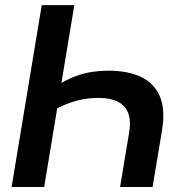

<svg xmlns="http://www.w3.org/2000/svg" viewBox="-20 -748 740 768"><path d="M413.6 -465.3Q490.2 -465.3 543.2 -440.7Q596.2 -416 619.1 -363.3Q642.1 -310.5 627.9 -225.6L590.3 0H460.4L496.6 -218.3Q504.4 -265.1 492.7 -295.7Q481 -326.2 451.2 -341.3Q421.4 -356.4 374 -356.4Q316.9 -356.4 266.4 -339.1Q215.8 -321.8 174.3 -295.4L190.9 -394Q241.7 -430.2 295.4 -447.8Q349.1 -465.3 413.6 -465.3ZM277.3 -727.5 156.7 0H26.4L147 -727.5Z"/></svg>

Font: Inter 17pt SemiBold
Style: Italic
Weight: 600
Italic angle: -9.3988°
Version: Version 4.001;git-66647c0bb